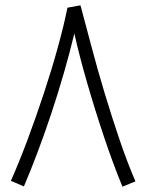

<svg xmlns="http://www.w3.org/2000/svg" viewBox="-20 -698 551 723"><path d="M283 -678Q302 -608 324.5 -522.5Q347 -437 374 -347.5Q401 -258 430 -172.5Q459 -87 490 -15L441 5Q405 -83 371 -184.5Q337 -286 308 -386.5Q279 -487 260 -572Q243 -501 220.5 -423Q198 -345 172.5 -268.5Q147 -192 120.5 -122Q94 -52 70 4L21 -17Q52 -87 84 -172.5Q116 -258 145.5 -347.5Q175 -437 198 -520.5Q221 -604 234 -669Z"/></svg>

Font: Noto Sans Arabic SemCond Light
Style: Regular
Weight: 300
Width: 4
Designer: Monotype Design Team, Nadine Chahine, Nizar Qandah and Khaled Hosny
Foundry: Monotype Imaging Inc.
Version: Version 2.012; ttfautohint (v1.8.4.7-5d5b)